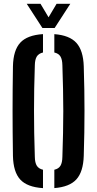

<svg xmlns="http://www.w3.org/2000/svg" viewBox="-20 -988 514 1016"><path d="M207.5 7.5Q124.1 2.2 87.2 -37.9Q50.3 -78 48.5 -163.3Q47.5 -229.4 47 -287.6Q46.5 -345.8 46.5 -401.4Q46.5 -457 47 -514.7Q47.5 -572.5 48.5 -637.1Q50.3 -722 87.2 -762.1Q124.1 -802.2 207.5 -807.5V-710.2Q184.8 -705 174.8 -689.1Q164.8 -673.1 164.3 -642.5Q162 -577.5 161 -518.2Q160 -459 160 -401.8Q160 -344.6 161 -284.7Q162 -224.9 164.3 -157.8Q164.8 -127 174.8 -111Q184.8 -95 207.5 -89.8ZM267.5 7.3V-89.8Q290.3 -94.9 299.9 -110.9Q309.6 -127 310.1 -157.8Q312.3 -224 313.6 -283.4Q314.9 -342.8 314.9 -400.1Q314.9 -457.3 313.6 -517Q312.3 -576.6 310.1 -642.5Q309.6 -673.1 299.9 -689.1Q290.3 -705.1 267.5 -710.2V-807.3Q347.8 -801.4 384.2 -761.2Q420.6 -721 423.2 -637.1Q425.3 -572.2 426.2 -514.4Q427.1 -456.7 427.1 -400.9Q427.1 -345.2 426.2 -287.2Q425.3 -229.2 423.2 -163.3Q420.6 -78.8 384.2 -38.8Q347.8 1.2 267.5 7.3ZM204.3 -840 121.4 -968H194.3L237 -896.5L279.5 -968H352.1L269.2 -840Z"/></svg>

Font: Big Shoulders Stencil Text Thin
Style: Regular
Weight: 100
Designer: Patric King
Foundry: XO Type Co
Version: Version 2.001